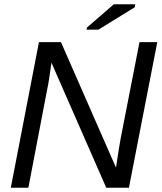

<svg xmlns="http://www.w3.org/2000/svg" viewBox="-20 -887 763 907"><path d="M589 0H482L223 -591Q212 -506 202 -460L114 0H31L164 -688H268L528 -95Q543 -197 550 -233L639 -688H723ZM445 -747H389L391 -757L518 -867H619L617 -853Z"/></svg>

Font: Libra Sans
Style: Italic
Weight: 400
Italic angle: -12°
Foundry: Context Ltd
Version: Version 1.002